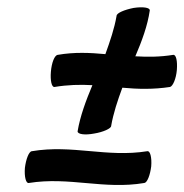

<svg xmlns="http://www.w3.org/2000/svg" viewBox="-20 -463 511 532"><path d="M131 -222C167 -228 202 -229 236 -227C218 -184 202 -141 195 -99C195 -91 215 -88 241 -93C266 -97 288 -107 288 -114C294 -149 306 -185 319 -220C362 -216 405 -215 451 -222C459 -224 468 -245 470 -269C472 -294 468 -312 460 -311C423 -305 389 -305 355 -307C373 -349 389 -392 395 -434C396 -442 376 -445 350 -441C325 -436 303 -427 303 -419C297 -384 285 -349 272 -313C229 -317 186 -319 140 -311C131 -310 123 -289 121 -264C119 -240 123 -221 131 -222ZM60 44C172 26 268 63 380 44C388 43 396 22 399 -2C401 -27 396 -46 388 -44C276 -26 180 -63 68 -44C60 -43 52 -22 49 2C47 27 52 46 60 44Z"/></svg>

Font: Nupuram Condensed Oblique
Style: Regular
Weight: 400
Width: 3
Designer: Santhosh Thottingal (santhosh.thottingal@gmail.com)
Foundry: SMC
Version: Version 1.000